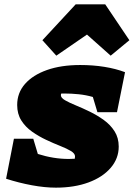

<svg xmlns="http://www.w3.org/2000/svg" viewBox="-20 -852 615 883"><path d="M428 -336 407 -406Q376 -415 342.5 -418.5Q309 -422 274 -422Q268 -422 262 -422Q260 -419 260 -414Q260 -402 279 -391Q298 -380 328.5 -367.5Q359 -355 393 -338.5Q427 -322 457.5 -300Q488 -278 507 -248Q526 -218 526 -178Q526 -123 489 -80Q452 -37 387 -13Q322 11 237 11Q186 11 126.5 0Q67 -11 8 -30L44 -214H133L154 -144Q226 -121 296 -121Q310 -121 324 -122Q325 -127 325 -133Q325 -146 306 -157.5Q287 -169 256.5 -181Q226 -193 192 -209Q158 -225 127.5 -246.5Q97 -268 78 -298Q59 -328 59 -369Q59 -425 95 -466Q131 -507 196 -530Q261 -553 349 -553Q408 -553 460.5 -544.5Q513 -536 555 -520L518 -336ZM464 -832 575 -667 489 -596 380 -693 239 -596 175 -667 328 -832Z"/></svg>

Font: Piazzolla SC Black
Style: Italic
Weight: 900
Italic angle: -11.3°
Designer: Juan Pablo del Peral
Foundry: Huerta Tipografica
Version: Version 1.330